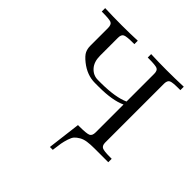

<svg xmlns="http://www.w3.org/2000/svg" viewBox="-225 -858 1228 1228"><g transform="rotate(45 389.0 -244.0)"><path d="M33 -652V-683Q110 -680 187 -680Q258 -680 328 -683V-652H317Q258 -652 241.5 -644Q225 -636 225 -607V-445Q225 -389 254 -357Q283 -325 325 -325Q325 -325 355 -325Q484 -326 552 -357V-607Q552 -637 535.5 -644.5Q519 -652 458 -652H449V-683Q520 -680 590 -680Q668 -680 744 -683V-652H729Q673 -652 657.5 -644.5Q642 -637 641 -610V-73Q642 -47 658 -39Q674 -31 728 -31H744V0H621Q582 0 555 4Q528 8 508.5 19.5Q489 31 478 43Q467 55 458.5 81.5Q450 108 446 130.5Q442 153 437 195H411L439 -31H451Q516 -31 534 -39Q552 -47 552 -78V-330Q484 -298 360 -298H325Q254 -298 191 -348Q156 -376 146 -397.5Q136 -419 136 -445V-605Q136 -637 119 -644.5Q102 -652 38 -652Z"/></g></svg>

Font: CMU Serif
Style: Roman
Weight: 500
Version: Version 0.7.0